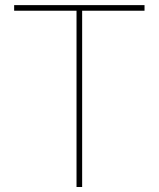

<svg xmlns="http://www.w3.org/2000/svg" viewBox="-20 -748 635 768"><path d="M36.6 -705.1V-727.5H558.1V-705.1H308.6V0H286.1V-705.1Z"/></svg>

Font: Inter 28pt Thin
Style: Regular
Weight: 250
Designer: Rasmus Andersson
Foundry: rsms
Version: Version 4.001;git-66647c0bb